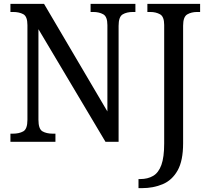

<svg xmlns="http://www.w3.org/2000/svg" viewBox="-20 -734 1077 994"><path d="M697 240V193H706Q745 193 773 176.5Q801 160 815.5 120Q830 80 830 9V-605Q830 -648 808.5 -660Q787 -672 758 -672H743V-714H1016V-672H1001Q971 -672 949.5 -659.5Q928 -647 928 -601V8Q928 98 899.5 148.5Q871 199 822.5 219.5Q774 240 715 240ZM34 0V-42H47Q79 -42 100.5 -54Q122 -66 122 -114V-604Q122 -649 100.5 -660.5Q79 -672 48 -672H34V-714H208L536 -157V-604Q536 -648 514.5 -660Q493 -672 463 -672H449V-714H681V-672H668Q636 -672 615 -659.5Q594 -647 594 -600V0H526L179 -583V-114Q179 -66 200 -54Q221 -42 253 -42H267V0Z"/></svg>

Font: Noto Serif SemiCondensed
Style: Regular
Weight: 400
Width: 4
Designer: Monotype Design Team
Foundry: Monotype Imaging Inc.
Version: Version 2.013